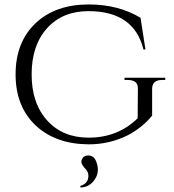

<svg xmlns="http://www.w3.org/2000/svg" viewBox="-20 -634 782 862"><path d="M663 -115Q621 -63 556 -28Q474 14 378 14Q229 13 140 -71Q50 -156 50 -300Q50 -445 140 -530Q229 -614 378 -614Q512 -614 611 -554L633 -412H624Q582 -584 377 -584Q261 -584 192 -508Q122 -431 122 -300Q122 -169 193 -92Q262 -16 378 -16Q509 -16 598 -103L599 -236Q600 -275 553 -275H539V-285H722V-275H708Q663 -275 663 -235ZM340 201Q372 191 376 165Q380 144 367 128L358 118Q353 112 350 107Q342 94 348 81Q356 63 378 64Q401 65 411 89Q430 134 406 171Q383 206 342 208Z"/></svg>

Font: Cinzel(RUS BY LYAJKA)
Style: Regular
Weight: 400
Designer: Natanael Gama
Version: Version 1.001;PS 001.001;hotconv 1.0.56;makeotf.lib2.0.21325